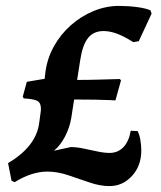

<svg xmlns="http://www.w3.org/2000/svg" viewBox="-20 -618 545 650"><path d="M445.9 -174.2Q452.1 -162.3 455.2 -144.3Q458.3 -126.3 458.3 -108.5Q458.3 -56.3 426.7 -22.2Q395.1 12 350.6 12Q318.5 12 282.7 -0.4Q247 -12.8 210.7 -24.9Q174.5 -37.1 140.1 -37.1Q87.6 -37.1 29.3 -1.2L19.1 -6.1L7.3 -65.8Q103.1 -122.6 112.8 -202.6L118.4 -244.3Q119.9 -267.3 108.5 -275.1Q97 -282.9 60.1 -284.9L57.1 -290.9L70.8 -341.1L131.2 -351.2L133.6 -372.7Q139.7 -420 162.3 -460.8Q184.9 -501.5 219.6 -532.3Q254.2 -563.1 296.4 -580.5Q338.6 -598 382.8 -598Q414.1 -598 444 -594Q474 -590 489.3 -583L493.3 -572L449.7 -478.4L431.2 -475.4Q399.2 -495.5 375.4 -504.2Q351.6 -512.9 330.7 -512.9Q296.9 -512.9 278.2 -489.5Q259.5 -466.2 251.8 -415.9L241.1 -347.4Q278.6 -347.4 311.8 -348.4Q345.1 -349.4 365.6 -349.9Q386.1 -350.4 386.1 -350.4L389.6 -345.6L370.8 -278.1Q370.8 -278.1 351.5 -279.1Q332.3 -280.1 300.3 -280.6Q268.3 -281.1 230.9 -281.1L221.6 -220.6Q216.4 -187.4 200.7 -156.8Q185 -126.3 162.7 -107.7L219.4 -120.1Q239.3 -120.1 262.5 -115.2Q285.7 -110.4 309.1 -105.4Q332.5 -100.3 351 -100.3Q379 -100.3 397.7 -119.7Q416.4 -139.1 422.6 -175.3Z"/></svg>

Font: Alegreya
Style: Italic
Weight: 400
Italic angle: -7°
Designer: Juan Pablo del Peral
Foundry: Huerta Tipografica
Version: Version 2.009